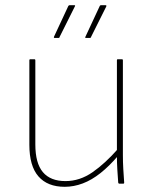

<svg xmlns="http://www.w3.org/2000/svg" viewBox="-20 -707 586 739"><path d="M229 12Q163 12 128 -28Q93 -68 93 -150V-475Q93 -479 97 -479H112Q116 -479 116 -475V-151Q116 -79 145 -44.5Q174 -10 232 -10Q287 -10 336 -44Q385 -78 435 -135V-108Q401 -68 367 -41Q333 -14 298.5 -1Q264 12 229 12ZM439 0Q436 0 435 -4Q433 -30 431.5 -55.5Q430 -81 430 -108V-120V-475Q430 -479 433 -479H449Q453 -479 453 -475V-111Q453 -83 454.5 -57Q456 -31 458 -4Q458 0 454 0ZM190 -561Q186 -561 188 -566L243 -684Q245 -687 248 -687H266Q271 -687 268 -682L210 -566Q209 -561 206 -561ZM311 -561Q306 -561 309 -566L364 -684Q365 -687 369 -687H386Q391 -687 389 -682L331 -566Q330 -561 326 -561Z"/></svg>

Font: Sofia Sans Thin
Style: Regular
Weight: 250
Designer: Botio Nikoltchev, Ani Petrova
Foundry: lettersoup
Version: Version 4.101